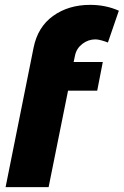

<svg xmlns="http://www.w3.org/2000/svg" viewBox="-20 -770 509 790"><path d="M289 -543 283 -515H403L380 -397H260L180 0H3L118 -573Q135 -659 198.5 -704.5Q262 -750 351 -750Q415 -750 469 -726L424 -595Q412 -600 397 -604Q382 -608 373 -608Q343 -608 319 -589.5Q295 -571 289 -543Z"/></svg>

Font: TypoPRO Montserrat Alternates
Style: Bold Italic
Weight: 700
Italic angle: -11.3°
Designer: Julieta Ulanovsky
Foundry: Julieta Ulanovsky
Version: Version 6.001